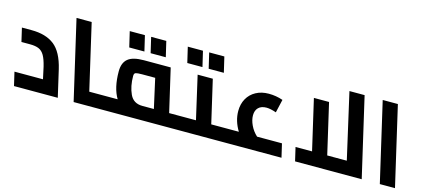

<svg xmlns="http://www.w3.org/2000/svg" viewBox="-57 -1174 3610 1639"><g transform="rotate(15 1748.5 -354.5)"><path d="M485 0H98L70 -120H322L299 -226Q284 -288 265 -321Q246 -354 216.5 -367Q187 -380 138 -380H62L34 -500H120Q246 -500 321 -441.5Q396 -383 430 -238Z M920 -21Q920 0 908 0H625L463 -700H597L731 -120H880Q892 -120 901 -100Q910 -80 915 -55.5Q920 -31 920 -21Z M1596 -21Q1596 0 1584 0H908Q896 0 887 -20Q878 -40 873 -64.5Q868 -89 868 -99Q868 -120 880 -120H982Q929 -208 929 -353Q929 -429 972 -464.5Q1015 -500 1112 -500H1349L1437 -120H1556Q1568 -120 1577 -100Q1586 -80 1591 -55.5Q1596 -31 1596 -21ZM1302 -120 1244 -380H1130Q1086 -380 1072 -375Q1058 -370 1058 -347Q1058 -255 1089.5 -187.5Q1121 -120 1200 -120ZM931 -709H1065L1097 -573H963ZM1120 -709H1254L1286 -573H1152Z M1968 -21Q1968 0 1956 0H1584Q1572 0 1563 -20Q1554 -40 1549 -64.5Q1544 -89 1544 -99Q1544 -120 1556 -120H1674L1587 -500H1721L1809 -120H1928Q1940 -120 1949 -100Q1958 -80 1963 -55.5Q1968 -31 1968 -21ZM1444 -709H1578L1610 -573H1476ZM1633 -709H1767L1799 -573H1665Z M2462 0H1956Q1944 0 1935 -20Q1926 -40 1921 -64.5Q1916 -89 1916 -99Q1916 -120 1928 -120H2053Q2002 -203 2002 -291Q2002 -352 2028.5 -399.5Q2055 -447 2104 -473.5Q2153 -500 2217 -500Q2282 -500 2342 -479L2315 -362Q2263 -380 2229 -380Q2183 -380 2158 -355.5Q2133 -331 2133 -287Q2133 -246 2154.5 -200.5Q2176 -155 2214 -120H2434Z M3171 0H2582L2554 -120H2700L2597 -565H2731L2834 -120H3007L2875 -700H3009Z M3169 -700H3303L3465 0H3331Z"/></g></svg>

Font: Cairo
Style: Bold Italic
Weight: 700
Italic angle: -13°
Designer: Mohamed Gaber, Accademia di Belle Arti di Urbino and others
Foundry: Kief Type Foundry, Accademia di Belle Arti di Urbino and others
Version: Version 3.011